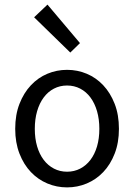

<svg xmlns="http://www.w3.org/2000/svg" viewBox="-20 -801 582 833"><path d="M271 12Q226 12 185.5 -5Q145 -22 114 -54.5Q83 -87 64.5 -134.5Q46 -182 46 -242Q46 -303 64.5 -350.5Q83 -398 114 -431Q145 -464 185.5 -481Q226 -498 271 -498Q316 -498 356.5 -481Q397 -464 428 -431Q459 -398 477.5 -350.5Q496 -303 496 -242Q496 -182 477.5 -134.5Q459 -87 428 -54.5Q397 -22 356.5 -5Q316 12 271 12ZM271 -56Q302 -56 328 -69.5Q354 -83 372.5 -107.5Q391 -132 401 -166Q411 -200 411 -242Q411 -284 401 -318.5Q391 -353 372.5 -378Q354 -403 328 -416.5Q302 -430 271 -430Q240 -430 214 -416.5Q188 -403 169.5 -378Q151 -353 141 -318.5Q131 -284 131 -242Q131 -200 141 -166Q151 -132 169.5 -107.5Q188 -83 214 -69.5Q240 -56 271 -56ZM285 -573 128 -726 186 -781 327 -614Z"/></svg>

Font: Giro Regular
Style: Regular
Weight: 400
Designer: Paul D. Hunt
Foundry: Adobe Systems Incorporated
Version: Version 1.000;PS 1.0;hotconv 1.0.88;makeotf.lib2.5.647800